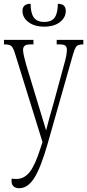

<svg xmlns="http://www.w3.org/2000/svg" viewBox="-20 -747 461 1016"><path d="M214 -606Q162 -606 130.5 -630Q99 -654 99 -689Q99 -727 142 -727Q142 -679 158.5 -655Q175 -631 214 -631Q254 -631 270 -655Q286 -679 286 -727Q328 -727 328 -689Q328 -654 297 -630Q266 -606 214 -606ZM82 249Q63 249 52 239.5Q41 230 41 210Q41 203 42 198Q47 199 53 199.5Q59 200 67 200Q108 200 137 163.5Q166 127 195 35L205 5L60 -462Q51 -492 41.5 -502Q32 -512 5 -512H1V-536H157V-512H141Q118 -512 110 -504Q102 -496 102 -484Q102 -469 107.5 -447Q113 -425 119 -403L179 -205Q192 -162 203 -126Q214 -90 224 -57Q232 -89 241.5 -124Q251 -159 263 -199L319 -405Q325 -425 329.5 -446.5Q334 -468 334 -484Q334 -497 326.5 -504.5Q319 -512 296 -512H280V-536H421V-512H419Q392 -512 383.5 -500.5Q375 -489 366 -458L232 14Q196 140 161.5 194.5Q127 249 82 249Z"/></svg>

Font: Noto Serif ExtraCondensed ExtraLight
Style: Regular
Weight: 200
Width: 2
Designer: Monotype Design Team
Foundry: Monotype Imaging Inc.
Version: Version 2.015